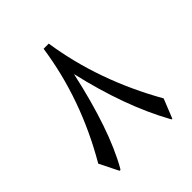

<svg xmlns="http://www.w3.org/2000/svg" viewBox="-193 -841 964 964"><g transform="rotate(-45 288.5 -359.0)"><path d="M56.6 -110.4Q225.1 -399.4 270.5 -712.4H307.1Q353.5 -404.3 520.5 -109.9L480.5 -10.3Q477.1 -0.5 470.7 -13.2Q356 -220.7 288.6 -514.6Q217.3 -190.4 117.7 -15.6Q111.8 -4.9 106.4 -10.7Z"/></g></svg>

Font: Parastoo WOL
Style: WOL
Weight: 400
Foundry: Saber Rastikerdar (saber.rastikerdar@gmail.com)
Version: Version 1.0.0-alpha5